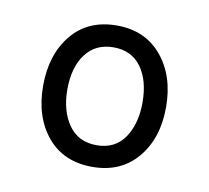

<svg xmlns="http://www.w3.org/2000/svg" viewBox="-47 -780 436 400"><g transform="rotate(10 171.5 -579.5)"><path d="M171 -430Q110 -430 75.5 -471.5Q41 -513 41 -579Q41 -645 75.5 -687Q110 -729 171 -729Q231 -729 266 -687Q301 -645 301 -579Q301 -513 266 -471.5Q231 -430 171 -430ZM172 -476Q211 -476 231 -505.5Q251 -535 251 -580Q251 -627 230.5 -655Q210 -683 172 -683Q134 -683 113 -655Q92 -627 92 -580Q92 -535 112.5 -505.5Q133 -476 172 -476Z"/></g></svg>

Font: Noto Serif Armenian Condensed Medium
Style: Regular
Weight: 500
Width: 3
Designer: Monotype Design Team
Foundry: Monotype Imaging Inc.
Version: Version 2.008; ttfautohint (v1.8.4.7-5d5b)